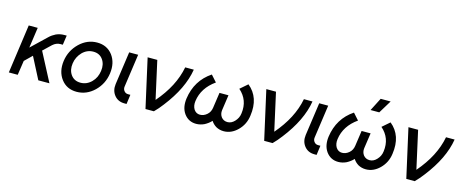

<svg xmlns="http://www.w3.org/2000/svg" viewBox="-40 -1294 4575 1900"><g transform="rotate(15 2247.5 -344.0)"><path d="M132 -500 62 0H153L175 -148L250 -221L364 0H478L324 -294L405 -371Q441 -403 482 -403H507L521 -500H496Q454 -500 414 -483Q396 -474 379 -462.5Q362 -451 347 -436L194 -290L224 -500Z M832 -512Q730 -512 651 -436Q572 -359 557 -250Q542 -140 599 -64Q656 12 758 12Q860 12 939 -64Q1017 -140 1032 -250Q1047 -360 991 -436Q933 -512 832 -512ZM818 -415Q882 -415 916 -367Q950 -319 940 -250Q935 -215 921.5 -186Q908 -157 884 -133Q836 -85 772 -85Q708 -85 673 -133Q639 -181 649 -250Q654 -285 668.5 -314Q683 -343 706 -367Q754 -415 818 -415Z M1161 -500 1113 -162Q1104 -94 1142 -47Q1180 0 1245 0H1268L1281 -97H1258Q1232 -97 1217 -116Q1201 -135 1205 -162L1253 -500Z M1350 -500 1462 0H1548Q1569 -21 1588.5 -43.5Q1608 -66 1626 -90Q1791 -302 1823 -500H1735Q1716 -400 1666 -303.5Q1616 -207 1535 -113L1449 -500Z M2008 -500Q1854 -397 1827 -205Q1821 -159 1828.5 -120.5Q1836 -82 1859 -50Q1905 12 1983 12Q2004 12 2025 7Q2046 2 2065 -7Q2084 -17 2101.5 -30Q2119 -43 2134 -59Q2144 -43 2157 -30.5Q2170 -18 2186 -8Q2222 12 2265 12Q2343 12 2406 -50Q2470 -113 2482 -205Q2510 -397 2383 -500L2307 -434Q2410 -344 2391 -205Q2388 -179 2377.5 -158Q2367 -137 2350 -119Q2318 -85 2278 -85Q2239 -85 2215 -114Q2192 -144 2197 -185L2220 -344H2128L2105 -185Q2102 -164 2093 -146Q2084 -128 2068 -114Q2035 -85 1996 -85Q1957 -85 1934 -119Q1912 -154 1919 -205Q1938 -343 2067 -434Z M2566 -500 2678 0H2764Q2785 -21 2804.5 -43.5Q2824 -66 2842 -90Q3007 -302 3039 -500H2951Q2932 -400 2882 -303.5Q2832 -207 2751 -113L2665 -500Z M3108 -500 3060 -162Q3051 -94 3089 -47Q3127 0 3192 0H3215L3228 -97H3205Q3179 -97 3164 -116Q3148 -135 3152 -162L3200 -500Z M3464 -500Q3310 -397 3283 -205Q3277 -159 3284.5 -120.5Q3292 -82 3315 -50Q3361 12 3439 12Q3460 12 3481 7Q3502 2 3521 -7Q3540 -17 3557.5 -30Q3575 -43 3590 -59Q3600 -43 3613 -30.5Q3626 -18 3642 -8Q3678 12 3721 12Q3799 12 3862 -50Q3926 -113 3938 -205Q3966 -397 3839 -500L3763 -434Q3866 -344 3847 -205Q3844 -179 3833.5 -158Q3823 -137 3806 -119Q3774 -85 3734 -85Q3695 -85 3671 -114Q3648 -144 3653 -185L3676 -344H3584L3561 -185Q3558 -164 3549 -146Q3540 -128 3524 -114Q3491 -85 3452 -85Q3413 -85 3390 -119Q3368 -154 3375 -205Q3394 -343 3523 -434ZM3616 -567H3705L3786 -700H3684Z M4022 -500 4134 0H4220Q4241 -21 4260.5 -43.5Q4280 -66 4298 -90Q4463 -302 4495 -500H4407Q4388 -400 4338 -303.5Q4288 -207 4207 -113L4121 -500Z"/></g></svg>

Font: Unageo
Style: Medium-Italic
Weight: 500
Designer: Richard Sepsi
Foundry: Richard Sepsi
Version: Version 2.000